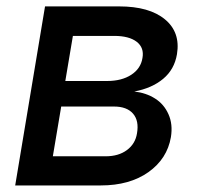

<svg xmlns="http://www.w3.org/2000/svg" viewBox="-20 -565 606 585"><path d="M26.3 0 117.2 -545.5H343Q435 -545.5 482.6 -506Q530.2 -466.6 519.2 -399.9Q511.4 -353.3 477.1 -324.8Q442.8 -296.2 389.2 -286.2Q425.4 -282 452.6 -264.7Q479.8 -247.5 493.4 -216.8Q507.1 -186.1 500.7 -147Q489.3 -81 432.2 -40.5Q375 0 286.9 0ZM141 -88.8H301.8Q341.3 -88.8 366.8 -107.8Q392.4 -126.8 397.4 -158.7Q404.1 -197.1 385.3 -218.8Q366.5 -240.4 327.4 -240.4H166.5ZM179 -318.2H306.1Q350.9 -318.2 380 -337.2Q409.1 -356.2 414.1 -388.5Q419.7 -419.7 396.5 -437.7Q373.2 -455.6 328.1 -455.6H202.1Z"/></svg>

Font: Karasuma Gothic
Style: Medium Italic
Weight: 500
Italic angle: 9.39998°
Designer: Rasmus Andersson / Ryoko Nishizuka
Foundry: Genbu
Version: Version 1.00